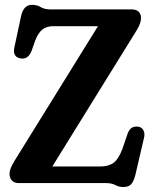

<svg xmlns="http://www.w3.org/2000/svg" viewBox="-20 -738 620 774"><path d="M531 -616 191 -67H385Q418.5 -67 438.5 -82.2Q458.5 -97.5 473.5 -138L495.5 -202Q503 -219 513.5 -224.2Q524 -229.5 539 -227Q552.5 -224.5 558.8 -211.5Q565 -198.5 560 -180L525.5 -32Q519 -7 508.8 4.5Q498.5 16 477.5 16Q459.5 16 445 8Q430.5 0 405.5 0H55Q37.5 0 28 -10.2Q18.5 -20.5 18.5 -37Q18.5 -48.5 23.5 -60.8Q28.5 -73 37.5 -88L375 -632.5H196Q167.5 -632.5 151 -619.2Q134.5 -606 122.5 -576L107 -532Q92.5 -496 60.5 -503Q31 -509.5 37.5 -544.5L64.5 -671Q74 -718.5 109 -718.5Q130 -718.5 144.5 -709.2Q159 -700 185.5 -700H511.5Q529.5 -700 539 -690.5Q548.5 -681 548.5 -665.5Q548.5 -644 531 -616Z"/></svg>

Font: Fraunces 144pt S100 SemiBold
Style: Regular
Weight: 600
Version: Version 1.000; ttfautohint (v1.8.3)